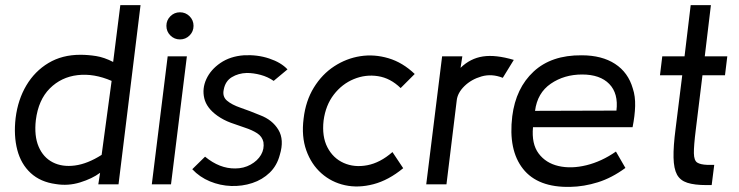

<svg xmlns="http://www.w3.org/2000/svg" viewBox="-20 -720 2885 750"><path d="M198 -1Q138 -9 100 -44Q62 -79 47.5 -134.5Q33 -190 41 -259Q50 -331 83 -386.5Q116 -442 169.5 -474Q223 -506 294 -506Q324 -506 355.5 -501Q387 -496 422 -478L450 -700H529L443 0H364L371 -45Q340 -22 293 -7.5Q246 7 198 -1ZM377 -115 416 -404Q347 -434 283 -426.5Q219 -419 174.5 -374.5Q130 -330 120 -251Q113 -189 131 -147Q149 -105 186 -86Q223 -67 272.5 -73.5Q322 -80 377 -115Z M683 -566Q661 -566 645.5 -581.5Q630 -597 630 -619Q630 -641 645.5 -656.5Q661 -672 683 -672Q705 -672 720.5 -656.5Q736 -641 736 -619Q736 -597 720.5 -581.5Q705 -566 683 -566ZM648 0H573L635 -500H710Z M731 -59 781 -108Q838 -61 899 -62Q932 -62 959 -77Q986 -92 999.5 -115Q1013 -138 1009 -165Q1004 -187 984.5 -199.5Q965 -212 937.5 -221Q910 -230 881.5 -240.5Q853 -251 829 -268Q787 -298 778 -336Q769 -374 786 -411Q803 -448 841 -474Q879 -500 932 -504Q985 -507 1031.5 -491.5Q1078 -476 1103 -449L1049 -404Q1026 -420 998 -427.5Q970 -435 944 -435Q911 -434 885.5 -418.5Q860 -403 854 -370Q848 -343 866.5 -327Q885 -311 920 -299Q955 -287 996 -270Q1044 -252 1067.5 -213Q1091 -174 1073 -115Q1062 -73 1033.5 -45.5Q1005 -18 965.5 -5Q926 8 883 6.5Q840 5 800 -11.5Q760 -28 731 -59Z M1555 -63Q1498 -16 1439 -0.5Q1380 15 1327.5 3.5Q1275 -8 1235.5 -43Q1196 -78 1176.5 -132.5Q1157 -187 1166 -257Q1174 -326 1206 -378Q1238 -430 1285.5 -461Q1333 -492 1387.5 -500.5Q1442 -509 1497.5 -492.5Q1553 -476 1600 -431L1545 -376Q1505 -415 1456.5 -422.5Q1408 -430 1362 -411Q1316 -392 1284 -350.5Q1252 -309 1244 -249Q1237 -187 1259 -144.5Q1281 -102 1322.5 -83.5Q1364 -65 1414.5 -74.5Q1465 -84 1513 -126Z M1645 0 1707 -500H1786L1779 -455Q1817 -492 1866.5 -499.5Q1916 -507 1987 -486L1944 -416Q1901 -433 1861 -421.5Q1821 -410 1794 -383.5Q1767 -357 1764 -327L1724 0Z M2451 -223H2062Q2056 -158 2084 -120.5Q2112 -83 2161.5 -71.5Q2211 -60 2270.5 -74.5Q2330 -89 2386 -128L2423 -64Q2370 -25 2315.5 -8Q2261 9 2208 10Q2081 13 2023 -60.5Q1965 -134 1981 -266Q1995 -376 2064.5 -440.5Q2134 -505 2252 -504Q2331 -504 2382.5 -470.5Q2434 -437 2452 -374Q2462 -344 2461 -306Q2460 -268 2451 -223ZM2254 -429Q2184 -429 2131.5 -393Q2079 -357 2070 -287L2388 -288Q2396 -355 2360 -392Q2324 -429 2254 -429Z M2619 -217 2645 -426H2558L2567 -500H2654L2678 -700H2757L2733 -500H2821L2812 -426H2724L2698 -214Q2690 -150 2690.5 -121.5Q2691 -93 2703.5 -85Q2716 -77 2743 -76H2770L2760 3H2740Q2693 3 2665 -6Q2637 -15 2624.5 -38Q2612 -61 2611 -104.5Q2610 -148 2619 -217Z"/></svg>

Font: Kulim Park
Style: Italic
Weight: 400
Italic angle: -8°
Designer: Noponies / Dale Sattler
Foundry: Noponies
Version: Version 1.000; ttfautohint (v1.8.3)